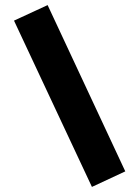

<svg xmlns="http://www.w3.org/2000/svg" viewBox="-20 -687 540 754"><path d="M341 47 35 -606 167 -667 472 -14Z"/></svg>

Font: Inconsolata Black
Style: Regular
Weight: 900
Monospace: yes
Designer: Raph Levien, Cyreal, Brenton Simpson
Foundry: Raph Levien, Cyreal, Google
Version: Version 3.001; ttfautohint (v1.8.2.53-6de2)